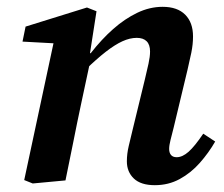

<svg xmlns="http://www.w3.org/2000/svg" viewBox="-20 -529 658 563"><path d="M76 9 51 -1 143 -431 175 -400 46 -407 55 -451 235 -507 263 -496 242 -361 246 -356 218 -225Q206 -169 195 -113Q184 -57 172 0ZM434 14Q393 14 372.5 -5.5Q352 -25 352 -56Q352 -78 357.5 -101Q363 -124 369 -149L405 -297Q411 -322 415.5 -342.5Q420 -363 420 -378Q420 -398 410 -408Q400 -418 381 -418Q361 -418 339 -408Q317 -398 290 -377Q263 -356 229 -323L227 -373H246Q278 -414 312 -444Q346 -474 382.5 -491.5Q419 -509 457 -509Q500 -509 523 -486Q546 -463 546 -422Q546 -399 541 -374.5Q536 -350 530 -325L489 -154Q484 -134 480 -118.5Q476 -103 476 -92Q476 -81 481.5 -74.5Q487 -68 498 -68Q515 -68 533 -84Q551 -100 576 -137L611 -114Q592 -81 566 -51.5Q540 -22 507 -4Q474 14 434 14Z"/></svg>

Font: Source Serif 4 SemiBold
Style: Italic
Weight: 600
Italic angle: -12°
Designer: Frank Grießhammer
Foundry: Adobe Systems Incorporated
Version: Version 4.004;hotconv 1.0.116;makeotfexe 2.5.65601